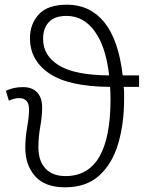

<svg xmlns="http://www.w3.org/2000/svg" viewBox="-20 -790 628 820"><path d="M266 -770Q364 -770 425 -695.5Q486 -621 504 -468H574V-419H508Q510 -408 510 -394V-393Q510 -391 510 -389V-388Q510 -388 510 -387V-386Q510 -386 510 -385Q510 -384 510 -384V-383Q510 -382 510 -382V-381Q510 -381 510 -380V-371Q510 -371 510 -370V-366Q510 -261 484.5 -175.5Q459 -90 403.5 -40Q348 10 258 10Q172 10 130 -37.5Q88 -85 88 -159Q88 -202 96 -247Q104 -292 104 -321Q104 -349 92.5 -360Q81 -371 62 -371Q50 -371 38 -367.5Q26 -364 18 -360L5 -402Q21 -410 39 -414Q57 -418 78 -418Q118 -418 139 -395Q160 -372 160 -332Q160 -294 152 -249.5Q144 -205 144 -161Q144 -103 174 -70.5Q204 -38 260 -38Q452 -38 452 -366Q452 -380 451.5 -394Q451 -408 450 -419Q274 -420 191 -476Q108 -532 108 -627Q108 -688 146 -729Q184 -770 266 -770ZM264 -722Q213 -722 188.5 -695.5Q164 -669 164 -624Q164 -552 232 -510.5Q300 -469 446 -468Q433 -588 385.5 -655Q338 -722 264 -722Z"/></svg>

Font: BC Sans Light
Style: Regular
Weight: 300
Designer: Monotype Design Team
Foundry: Monotype Imaging Inc.
Version: Version 2.000;GOOG;noto-source:20170915:90ef993387c0